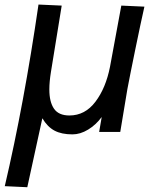

<svg xmlns="http://www.w3.org/2000/svg" viewBox="-40 -574 660 823"><path d="M125 -554.5 224.5 -550 178.5 -266.5Q171.5 -223.5 171.5 -190.5Q171.5 -137 191.5 -108Q211.5 -79 257.5 -79Q324.5 -79 369 -137.8Q413.5 -196.5 431.5 -287.5L480 -550L579 -545.5Q564 -479.5 540 -362.5Q516 -245.5 506 -192L475.5 -8.5H385L396 -72.5Q371.5 -39 337.8 -18.5Q304 2 270.5 2Q224 2 193.8 -14Q163.5 -30 141.5 -67L77 228.5L-19.5 224Q63 -128.5 125 -554.5Z"/></svg>

Font: JuliaMono SemiBold
Style: Italic
Weight: 600
Italic angle: -9°
Monospace: yes
Designer: cormullion
Foundry: corm
Version: Version 0.056; ttfautohint (v1.8.4)